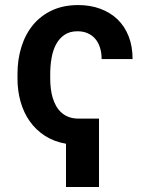

<svg xmlns="http://www.w3.org/2000/svg" viewBox="-20 -573 603 773"><path d="M378.6 180H245.7V5.7Q197.8 -2.5 161.2 -26.1Q124.6 -49.7 100 -84.5Q75.3 -119.3 62.9 -163.4Q50.4 -207.4 50.4 -256.4V-274.9Q50.4 -334.2 66.4 -384.9Q82.4 -435.7 113.3 -473Q144.2 -510.3 189.8 -531.4Q235.4 -552.6 295.1 -552.6Q343.8 -552.6 384.1 -537.6Q424.4 -522.7 453.3 -494.9Q482.2 -467 498 -426.7Q513.8 -386.4 513.8 -335.2H389.2Q389.2 -360.4 382.6 -381.2Q376.1 -402 363.6 -416.5Q351.2 -431.1 333.1 -439.1Q315 -447.1 291.9 -447.1Q261 -447.1 239.9 -432.9Q218.8 -418.7 206 -394.9Q193.2 -371.1 187.7 -340Q182.2 -308.9 182.2 -274.9V-256.4Q182.2 -236.5 184.5 -216.8Q186.8 -197.1 192.1 -179.3Q197.4 -161.6 206.1 -146.1Q214.8 -130.7 227.5 -119.5Q240.1 -108.3 257.1 -101.9Q274.1 -95.5 295.8 -95.5H378.6Z"/></svg>

Font: Interop SemBd
Style: Regular
Weight: 600
Designer: Rasmus Andersson, Google, Jang Haemin
Foundry: jhaemin
Version: Version 1.008